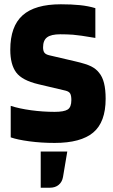

<svg xmlns="http://www.w3.org/2000/svg" viewBox="-20 -657 529 896"><path d="M28 0ZM286 -234 159 -264Q83 -282 55.5 -319Q28 -356 28 -425Q28 -534 85.5 -585.5Q143 -637 264 -637Q314 -637 353 -633Q392 -629 425 -619V-480Q349 -493 320.5 -495Q292 -497 261 -497Q219 -497 200 -483Q181 -469 181 -436Q181 -420 187 -411.5Q193 -403 210 -399L330 -371Q382 -359 405 -347.5Q428 -336 442 -318Q458 -299 465.5 -269Q473 -239 473 -196Q473 -87 415 -38.5Q357 10 235 10Q173 10 117 2.5Q61 -5 30 -16V-163Q70 -150 125 -142.5Q180 -135 235 -135Q279 -135 296 -146Q313 -157 313 -190Q313 -211 307.5 -220.5Q302 -230 286 -234ZM294 50 274 169Q270 192 254 205.5Q238 219 213 219H170V50Z"/></svg>

Font: Blinker
Style: Bold
Weight: 700
Designer: Juergen Huber
Foundry: supertype
Version: Version 1.015;PS 1.15;hotconv 1.0.88;makeotf.lib2.5.647800; 